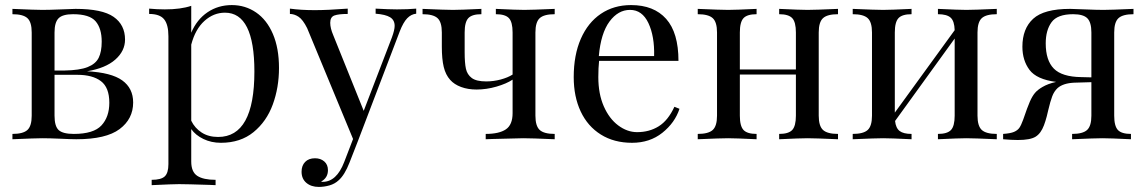

<svg xmlns="http://www.w3.org/2000/svg" viewBox="-20 -549 4516 757"><path d="M505 -145Q505 -80 451.5 -40Q398 0 281 0Q262 0 220 -2Q174 -4 147 -4Q121 -4 29 0V-21Q71 -21 88 -36.5Q105 -52 105 -93V-421Q105 -462 88 -477.5Q71 -493 29 -493V-514Q121 -510 147 -510Q174 -510 222 -512Q262 -514 278 -514Q383 -514 428 -482.5Q473 -451 473 -393Q473 -348 434.5 -314Q396 -280 323 -268Q419 -263 462 -232Q505 -201 505 -145ZM195 -421V-271H235Q294 -272 325.5 -284.5Q357 -297 369 -321Q381 -345 381 -385Q381 -437 357 -465Q333 -493 268 -493Q227 -493 211 -477Q195 -461 195 -421ZM411 -144Q411 -204 378 -229Q345 -254 285 -254H195V-93Q195 -51 211.5 -36Q228 -21 271 -21Q349 -21 380 -54.5Q411 -88 411 -144Z M1080 -281Q1080 -204 1055.5 -137Q1031 -70 979.5 -28Q928 14 851 14Q813 14 782 -1Q751 -16 734 -40V88Q734 129 758 144.5Q782 160 830 160V181L807 180Q714 177 686 177Q662 177 578 181V160Q615 160 629.5 146.5Q644 133 644 98V-406Q644 -452 627 -473Q610 -494 568 -494V-515Q599 -512 630 -512Q693 -512 734 -526V-420Q756 -472 798 -500.5Q840 -529 894 -529Q947 -529 989.5 -500Q1032 -471 1056 -415Q1080 -359 1080 -281ZM983 -267Q983 -499 867 -499Q822 -499 786 -466.5Q750 -434 734 -373V-73Q748 -44 775 -26.5Q802 -9 840 -9Q983 -9 983 -267Z M1621 -515V-495Q1601 -493 1585.5 -477Q1570 -461 1556 -425L1392 5L1358 92Q1339 141 1315 162Q1300 176 1279 182Q1258 188 1237 188Q1207 188 1188 172Q1169 156 1169 128Q1169 104 1183 89.5Q1197 75 1222 75Q1244 75 1258.5 87.5Q1273 100 1273 122Q1273 152 1246 167Q1248 168 1252 168Q1307 168 1337 90L1372 -1L1191 -438Q1174 -472 1157 -483Q1140 -494 1123 -494V-515Q1166 -509 1221 -509Q1271 -509 1351 -515V-494Q1315 -494 1298.5 -488Q1282 -482 1282 -459Q1282 -438 1294 -410L1414 -112L1525 -401Q1536 -431 1536 -447Q1536 -470 1518 -481Q1500 -492 1461 -495V-515Q1514 -512 1545 -512Q1589 -512 1621 -515Z M2091 -421V-93Q2091 -52 2108 -36.5Q2125 -21 2167 -21V0Q2075 -4 2043 -4Q2020 -4 1921 -1L1895 0V-21Q1948 -21 1974.5 -39Q2001 -57 2001 -103V-235Q1977 -219 1937.5 -207.5Q1898 -196 1859 -196Q1825 -196 1798 -206Q1771 -216 1755 -234Q1737 -254 1729.5 -285Q1722 -316 1722 -365V-421Q1722 -462 1705 -477.5Q1688 -493 1646 -493V-514Q1738 -510 1766 -510Q1794 -510 1878 -514V-493Q1841 -493 1826.5 -477.5Q1812 -462 1812 -421V-343Q1812 -301 1817 -278Q1822 -255 1840 -241.5Q1858 -228 1897 -228Q1926 -228 1954 -235.5Q1982 -243 2001 -255V-421Q2001 -462 1986.5 -477.5Q1972 -493 1935 -493V-514Q2019 -510 2047 -510Q2075 -510 2167 -514V-493Q2125 -493 2108 -477.5Q2091 -462 2091 -421Z M2659 -120Q2641 -65 2591.5 -25.5Q2542 14 2472 14Q2401 14 2349 -18.5Q2297 -51 2269.5 -109.5Q2242 -168 2242 -245Q2242 -332 2270 -396Q2298 -460 2349 -494.5Q2400 -529 2468 -529Q2558 -529 2606.5 -474.5Q2655 -420 2655 -309H2342Q2339 -281 2339 -245Q2339 -179 2360.5 -130Q2382 -81 2417.5 -54.5Q2453 -28 2492 -28Q2540 -28 2577 -51Q2614 -74 2639 -128ZM2341 -328H2559Q2561 -406 2536.5 -458Q2512 -510 2464 -510Q2417 -510 2383 -464Q2349 -418 2341 -328Z M3208 -421V-93Q3208 -52 3225 -36.5Q3242 -21 3284 -21V0Q3192 -4 3164 -4Q3136 -4 3052 0V-21Q3089 -21 3103.5 -36.5Q3118 -52 3118 -93V-255H2897V-93Q2897 -52 2911.5 -36.5Q2926 -21 2963 -21V0Q2879 -4 2851 -4Q2823 -4 2731 0V-21Q2773 -21 2790 -36.5Q2807 -52 2807 -93V-421Q2807 -462 2790 -477.5Q2773 -493 2731 -493V-514Q2823 -510 2851 -510Q2879 -510 2963 -514V-493Q2926 -493 2911.5 -477.5Q2897 -462 2897 -421V-275H3118V-421Q3118 -462 3103.5 -477.5Q3089 -493 3052 -493V-514Q3136 -510 3164 -510Q3192 -510 3284 -514V-493Q3242 -493 3225 -477.5Q3208 -462 3208 -421Z M3834 -421V-93Q3834 -52 3851 -36.5Q3868 -21 3910 -21V0Q3818 -4 3790 -4Q3762 -4 3678 0V-21Q3715 -21 3729.5 -36.5Q3744 -52 3744 -93V-397L3509 -72Q3512 -44 3527 -32.5Q3542 -21 3574 -21V0Q3490 -4 3462 -4Q3434 -4 3342 0V-21Q3384 -21 3401 -36.5Q3418 -52 3418 -93V-421Q3418 -462 3401 -477.5Q3384 -493 3342 -493V-514Q3434 -510 3462 -510Q3490 -510 3574 -514V-493Q3537 -493 3522.5 -477.5Q3508 -462 3508 -421V-105L3744 -430Q3743 -466 3728 -479.5Q3713 -493 3678 -493V-514Q3762 -510 3790 -510Q3818 -510 3910 -514V-493Q3868 -493 3851 -477.5Q3834 -462 3834 -421Z M4373 -421V-93Q4373 -52 4387.5 -36.5Q4402 -21 4439 -21V0Q4355 -4 4327 -4Q4299 -4 4207 0V-21Q4249 -21 4266 -36.5Q4283 -52 4283 -93V-225L4215 -223Q4172 -221 4150 -202Q4136 -189 4128.5 -169Q4121 -149 4113 -115Q4112 -109 4107 -90Q4102 -71 4096 -55Q4084 -23 4063 -10Q4042 3 3993 3Q3968 3 3935 0V-21Q3964 -23 3978 -29Q3992 -35 3999 -45Q4006 -55 4014 -77Q4031 -127 4040.5 -148.5Q4050 -170 4060.5 -182.5Q4071 -195 4090 -206Q4112 -219 4144 -226Q4067 -236 4039 -273.5Q4011 -311 4011 -365Q4011 -436 4053.5 -475Q4096 -514 4199 -514Q4215 -514 4257 -512Q4303 -510 4331 -510Q4357 -510 4449 -514V-493Q4407 -493 4390 -477.5Q4373 -462 4373 -421ZM4283 -244V-421Q4283 -461 4267 -477Q4251 -493 4211 -493Q4149 -493 4126 -461.5Q4103 -430 4103 -378Q4103 -311 4135 -278.5Q4167 -246 4243 -245Z"/></svg>

Font: Myanmar April Display
Style: Regular
Weight: 400
Designer: Khon Soe Zaw Thu
Foundry: Myanmar OS
Version: Version 2.50 April 12, 2019